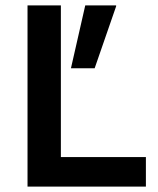

<svg xmlns="http://www.w3.org/2000/svg" viewBox="-20 -695 588 715"><path d="M82.5 0V-675H206.7V-110H523.3V0ZM244.2 -440.8 297.5 -675H412.5V-671.7L332.5 -440.8Z"/></svg>

Font: Funnel Sans SemiBold
Style: Regular
Weight: 600
Designer: NORD ID, Kristian Moeller
Foundry: Dicotype
Version: Version 1.000